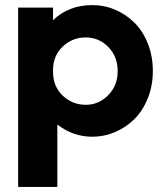

<svg xmlns="http://www.w3.org/2000/svg" viewBox="-20 -530 652 760"><path d="M189.9 -500V-450.2Q252.4 -509.8 345.2 -509.8Q393.6 -509.8 437 -491Q480.5 -472.2 513.4 -439Q546.4 -405.8 565.7 -356.2Q585 -306.6 585 -249Q585 -190.9 565.2 -141.4Q545.4 -91.8 512.2 -58.8Q479 -25.9 435.8 -7.3Q392.6 11.2 345.2 11.2Q269 11.2 207 -37.1V210H51.8V-500ZM189.9 -246.1Q189.9 -188 228 -151.6Q266.1 -115.2 319.8 -115.2Q371.1 -115.2 408.4 -153.3Q445.8 -191.4 445.8 -248Q445.8 -306.2 408.7 -344Q371.6 -381.8 319.8 -381.8Q266.1 -381.8 228 -345.5Q189.9 -309.1 189.9 -252Z"/></svg>

Font: Human Sans
Style: Bold
Weight: 700
Designer: Tim Radville
Foundry: Continuum
Version: Version 1.000;FEAKit 1.0